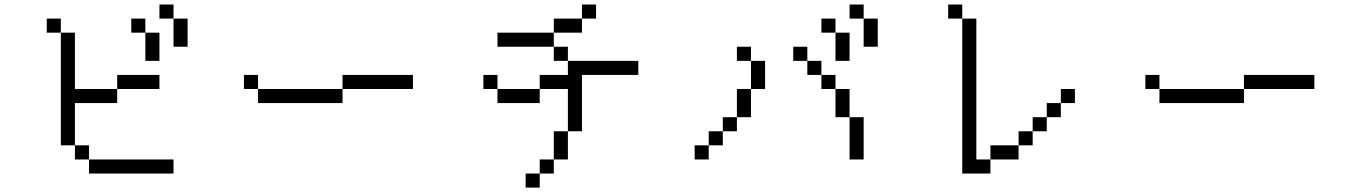

<svg xmlns="http://www.w3.org/2000/svg" viewBox="-20 -770 6040 852"><path d="M750 0V-62.5H375V0ZM687.5 -375V-437.5H500V-375H312.5Q312.5 -375 312.5 -625H250Q250 -625 250 -125H312.5V-62.5H375V-125H312.5V-312.5H500V-375ZM625 -625Q625 -625 625 -500H687.5Q687.5 -500 687.5 -625ZM250 -625V-687.5H187.5V-625ZM625 -625V-687.5H562.5V-625ZM750 -687.5Q750 -687.5 750 -562.5H812.5Q812.5 -562.5 812.5 -687.5ZM750 -687.5V-750H687.5V-687.5Z M1812.5 -375V-437.5H1500V-375H1125V-312.5H1500V-375ZM1125 -375V-437.5H1062.5V-375Z M2812.5 -437.5V-500H2500V-437.5H2375V-375H2187.5V-312.5H2375V-375H2500V-187.5H2437.5Q2437.5 -187.5 2437.5 -62.5H2375V0H2312.5V62.5H2375V0H2437.5V-62.5H2500Q2500 -62.5 2500 -187.5H2562.5Q2562.5 -187.5 2562.5 -437.5ZM2625 -687.5V-750H2562.5V-687.5H2437.5V-625H2187.5V-562.5H2437.5V-500H2500V-562.5H2437.5V-625H2562.5V-687.5ZM2187.5 -375V-437.5H2125V-375Z M3125 -125H3062.5V-62.5H3125ZM3125 -125H3187.5V-187.5H3125ZM3750 -250V-62.5H3812.5V-250ZM3187.5 -187.5H3250V-250H3187.5ZM3250 -250H3312.5Q3312.5 -250 3312.5 -375H3250Q3250 -375 3250 -250ZM3750 -250Q3750 -250 3750 -375H3687.5Q3687.5 -375 3687.5 -250ZM3312.5 -375H3375Q3375 -375 3375 -500H3312.5Q3312.5 -500 3312.5 -375ZM3687.5 -375V-437.5H3625V-375ZM3625 -437.5V-500H3562.5V-437.5ZM3312.5 -500V-562.5H3250V-500ZM3562.5 -500V-562.5H3500V-500ZM3687.5 -625Q3687.5 -625 3687.5 -500H3750Q3750 -500 3750 -625ZM3687.5 -625V-687.5H3625V-625ZM3812.5 -687.5Q3812.5 -687.5 3812.5 -562.5H3875Q3875 -562.5 3875 -687.5ZM3812.5 -687.5V-750H3750V-687.5Z M4750 -312.5V-375H4687.5V-312.5H4625V-250H4562.5V-187.5H4500V-125H4375V-62.5H4312.5Q4312.5 -62.5 4312.5 -687.5H4250V0H4375V-62.5H4500V-125H4562.5V-187.5H4625V-250H4687.5V-312.5ZM4250 -687.5V-750H4187.5V-687.5Z M5812.5 -375V-437.5H5500V-375H5125V-312.5H5500V-375ZM5125 -375V-437.5H5062.5V-375Z"/></svg>

Font: Unifont
Style: Regular
Weight: 500
Version: Version 13.0.05